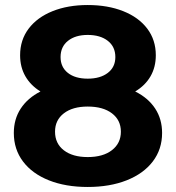

<svg xmlns="http://www.w3.org/2000/svg" viewBox="-20 -732 700 764"><path d="M625 -203Q625 -138 588 -89.5Q551 -41 484 -14.5Q417 12 329 12Q241 12 174.5 -14.5Q108 -41 71.5 -89.5Q35 -138 35 -203Q35 -258 62.5 -300Q90 -342 141 -368Q102 -392 81 -428.5Q60 -465 60 -512Q60 -573 94 -618Q128 -663 189 -687.5Q250 -712 329 -712Q409 -712 470.5 -687.5Q532 -663 566 -618Q600 -573 600 -512Q600 -465 579 -428.5Q558 -392 518 -368Q570 -342 597.5 -300Q625 -258 625 -203ZM221 -505Q221 -465 250 -442Q279 -419 329 -419Q379 -419 409 -442Q439 -465 439 -505Q439 -546 409 -569.5Q379 -593 329 -593Q280 -593 250.5 -569.5Q221 -546 221 -505ZM461 -208Q461 -254 425.5 -281Q390 -308 329 -308Q269 -308 234 -281Q199 -254 199 -208Q199 -161 234 -134Q269 -107 329 -107Q390 -107 425.5 -134.5Q461 -162 461 -208Z"/></svg>

Font: Montserrat Alternates
Style: Bold
Weight: 700
Designer: Julieta Ulanovsky
Foundry: Julieta Ulanovsky
Version: Version 7.200